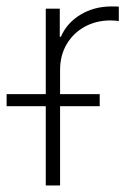

<svg xmlns="http://www.w3.org/2000/svg" viewBox="-53 -569 408 589"><path d="M87.4 0V-542.5H130.4V-456.1H133.8Q151.9 -498.5 193.8 -523.9Q235.8 -549.3 289.6 -549.3Q295.4 -549.3 300.8 -549.1Q306.2 -548.8 311.5 -548.8V-504.4Q308.6 -504.9 301.8 -505.6Q294.9 -506.3 286.1 -506.3Q241.7 -506.3 206.5 -486.8Q171.4 -467.3 151.4 -433.1Q131.3 -398.9 131.3 -354.5V0ZM-32.7 -243.2V-280.3H252.9V-243.2Z"/></svg>

Font: Inter 16pt ExtraLight
Style: Regular
Weight: 250
Version: Version 4.001;git-66647c0bb